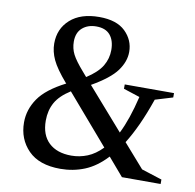

<svg xmlns="http://www.w3.org/2000/svg" viewBox="-78 -760 862 850"><g transform="rotate(10 353.0 -335.0)"><path d="M522.5 0 453.5 -80.5Q407 -30.5 355.8 -9.8Q304.5 11 247 11Q151.5 11 102.5 -39Q53.5 -89 53.5 -164Q53.5 -221.5 88 -271.8Q122.5 -322 208 -365.5L206 -367Q158.5 -422 141.5 -458.5Q124.5 -495 124.5 -531Q124.5 -597.5 171.2 -639.2Q218 -681 301.5 -681Q379.5 -681 418.8 -642.8Q458 -604.5 458 -551.5Q458 -508 427.5 -466.2Q397 -424.5 316.5 -378.5L479 -193Q512 -258.5 537 -363L463.5 -387V-406.5H685V-387L606 -363Q583 -296.5 559.5 -245.5Q536 -194.5 511.5 -155.5L604.5 -49.5L696.5 -20V0ZM271 -430.5 289.5 -409Q339 -441 358.8 -474.2Q378.5 -507.5 378.5 -546Q378.5 -588.5 358 -613Q337.5 -637.5 295.5 -637.5Q257.5 -637.5 233 -616.2Q208.5 -595 208.5 -554.5Q208.5 -523.5 222 -497.2Q235.5 -471 271 -430.5ZM147 -188.5Q147 -124 183.5 -89.5Q220 -55 285 -55Q322 -55 356.8 -69Q391.5 -83 423 -115.5L234 -335Q186.5 -305 166.8 -269.8Q147 -234.5 147 -188.5Z"/></g></svg>

Font: Newsreader Text Medium
Style: Regular
Weight: 500
Designer: Hugues Gentile
Foundry: Production Type
Version: Version 1.001